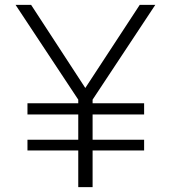

<svg xmlns="http://www.w3.org/2000/svg" viewBox="-20 -770 703 790"><path d="M361 -360V-345H573V-299H361V-195H573V-151H361V0H302V-151H93V-195H302V-299H93V-345H302V-360L44 -750H108L331 -408L555 -750H619Z"/></svg>

Font: Orkney Light
Style: Regular
Weight: 300
Designer: Samuel Oakes and Alfredo Marco Pradil
Foundry: Alfredo Marco Pradil
Version: 1.0; ttfautohint (v1.5)